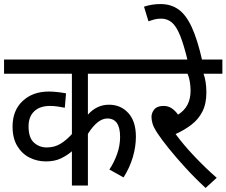

<svg xmlns="http://www.w3.org/2000/svg" viewBox="-20 -916 1118 948"><path d="M706 -552H414V-350Q458 -399 518 -399Q576 -399 613.5 -358Q651 -317 651 -241Q651 -192 636 -140.5Q621 -89 590 -40L520 -79Q543 -113 558 -155Q573 -197 573 -240Q573 -331 510 -331Q462 -331 414 -255V0H335V-169Q312 -149 281 -134Q250 -119 207 -119Q163 -119 125.5 -138Q88 -157 65 -195.5Q42 -234 42 -291Q42 -371 92 -417.5Q142 -464 221 -464Q243 -464 267.5 -461Q292 -458 306 -455L300 -384Q286 -387 265.5 -390Q245 -393 227 -393Q177 -393 149 -366.5Q121 -340 121 -292Q121 -236 147.5 -212Q174 -188 211 -188Q249 -188 278.5 -206Q308 -224 335 -254V-552H0V-622H706Z M1050 -38 995 12Q942 -37 895.5 -88Q849 -139 813.5 -183Q778 -227 759 -256Q739 -286 733.5 -304.5Q728 -323 728 -339Q728 -359 742 -376Q756 -393 788 -393Q810 -393 827.5 -381.5Q845 -370 859 -350Q891 -370 906 -399.5Q921 -429 921 -468Q921 -491 917 -514Q913 -537 906 -552H692V-622H1078V-552H985Q991 -536 995 -512.5Q999 -489 999 -459Q999 -404 979.5 -365.5Q960 -327 925.5 -300.5Q891 -274 847 -254Q886 -201 940 -144Q994 -87 1050 -38Z M907 -615Q888 -694 869.5 -740Q851 -786 828.5 -805Q806 -824 776 -824Q757 -824 742 -820Q727 -816 713 -811L691 -883Q729 -896 773 -896Q823 -896 860.5 -870Q898 -844 926.5 -782.5Q955 -721 979 -615Z"/></svg>

Font: Noto Sans SemiCondensed
Style: Regular
Weight: 400
Width: 4
Designer: Monotype Design Team
Foundry: Monotype Imaging Inc.
Version: Version 2.013; ttfautohint (v1.8.4.7-5d5b)